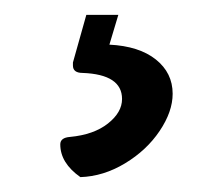

<svg xmlns="http://www.w3.org/2000/svg" viewBox="-20 -24 277 258"><path d="M96 -4 78 60V64Q78 74 91 74Q144 76 144 109Q144 127 125 142Q106 157 74 160Q61 161 61 170Q61 195 88 214Q119 213 148 195.5Q177 178 194.5 152Q212 126 212 102Q212 74 189.5 56Q167 38 127 36L139 -4Z"/></svg>

Font: Federant
Style: Regular
Weight: 400
Designer: Olexa M. Volochay, Alexei Vanyashin, Otto Ludwig Naegele
Foundry: Cyreal (www.cyreal.org)
Version: Version 1.011; ttfautohint (v1.4.1)